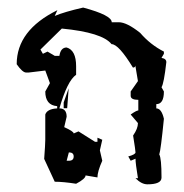

<svg xmlns="http://www.w3.org/2000/svg" viewBox="-20 -476 484 505"><path d="M198.7 -456.1Q273.9 -436 273.9 -417.5H292.5Q313.5 -417.5 348.6 -389.6Q375.5 -358.4 411.1 -340.3V-334.5L404.8 -323.7Q417.5 -321.8 417.5 -312.5Q411.1 -255.9 404.8 -246.6L411.1 -235.4Q411.1 -202.1 391.1 -202.1V-190.9Q404.8 -190.9 411.1 -163.6Q402.8 -80.6 398.9 -69.8Q404.8 -60.1 404.8 -8.8Q404.8 8.8 367.7 8.8Q352.1 8.8 336.4 -7.3H342.8Q336.4 -46.4 336.4 -58.6L323.7 -53.2L317.4 -64.5Q336.4 -69.8 336.4 -75.2Q336.4 -80.1 330.1 -119.6Q342.8 -137.7 342.8 -152.3L323.7 -174.8Q338.9 -185.5 343.8 -185.5V-213.4Q323.7 -213.4 323.7 -224.1V-235.4L342.8 -262.7L335.9 -303.7Q335.9 -298.3 329.6 -298.3Q292 -359.9 273.4 -359.9Q249 -390.6 142.6 -400.9L86.4 -345.7L92.8 -334.5L105 -340.3L124 -329.1H136.2Q139.6 -351.1 155.3 -351.1Q180.2 -343.8 180.2 -301.8V-279.3Q157.2 -263.7 136.2 -190.9Q155.3 -190.9 155.3 -168.9L148.9 -141.6Q173.8 -130.4 173.8 -125L186.5 -130.4L230 -103H236.3V-113.8L249 -108.4L242.7 -80.6L249 -53.2Q236.3 -24.9 236.3 -9.3L205.1 -14.6Q205.1 -5.9 180.2 7.3Q146.5 2 124 2L96.2 -58.1Q99.1 -97.2 99.1 -108.4V-174.8Q104 -189.5 130.4 -190.9V-196.8Q99.1 -199.2 99.1 -235.4L111.3 -257.3L99.1 -290.5L55.2 -285.2H48.8Q39.1 -285.2 23.9 -307.1Q23.9 -396.5 130.9 -449.2L124 -434.1Q149.4 -444.8 198.7 -456.1ZM161.1 -75.2 155.3 -53.2H161.1Q173.8 -53.2 173.8 -64.5Q173.8 -75.2 161.1 -75.2ZM160.6 -243.7 156.7 -191.4H147.5V-206.5Z"/></svg>

Font: Truetypewriter PolyglOTT
Style: Regular
Weight: 400
Designer: Sergey Beatoff a.k.a. Sam_T
Version: Version 3.76